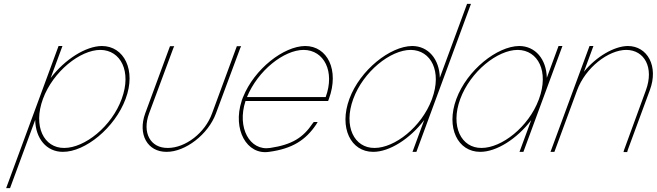

<svg xmlns="http://www.w3.org/2000/svg" viewBox="-20 -789 3370 985"><path d="M239.8 -388.7C312.6 -484.4 419.9 -552.3 502.4 -553C616.4 -553 679.7 -429 624.5 -282C569.5 -133 416.8 -9 302.2 -10C218.8 -10 162.4 -77.9 160.6 -173.9L35.3 166L31.6 176H11.6L15.3 166L180.5 -282L276.7 -543L280.4 -553H300.4L296.7 -543ZM200.5 -282C148.5 -141 205.2 -29 309.6 -30C414.6 -30 553.1 -140 604.5 -282C656.1 -422 599.7 -532 495.1 -533C391.1 -533 252.1 -422 200.5 -282Z M848.7 -543 852.1 -552H873.8L869.2 -542L744.8 -207C708.3 -108 751.4 -29 841.1 -30C931.2 -30 1032 -107 1067.8 -207L1191.7 -543L1195.1 -552H1217.1L1212.4 -542L1087.8 -207C1048.4 -100 931.1 -9 833.7 -10C736.8 -10 686 -99 724.8 -207Z M1247 -291H1650.8C1699.1 -422 1642.7 -532 1538.1 -533C1436.8 -533 1302.7 -427.2 1247 -291ZM1219.7 -271H1219.4L1223.1 -281L1226.8 -291H1227C1285.3 -436.3 1436 -552 1545.4 -553C1659.4 -553 1722.1 -430 1667.1 -281L1663.4 -271H1653.4H1239.6C1194.5 -134.1 1261.3 -13.4 1366.2 -30C1478.8 -47 1535.1 -83 1584 -156L1589.6 -163H1609.6L1601.8 -150C1548.7 -71 1480.1 -26 1360.5 -10C1246 7.6 1172.2 -124.9 1219.7 -271Z M1772.5 -282C1827.1 -430 1982.1 -552 2094.4 -553C2177.5 -553 2234.2 -485.1 2236.4 -390.2L2372.4 -759L2376.1 -769H2396.1L2392.4 -759L2218 -286C2217.5 -284.7 2217 -283.3 2216.5 -282L2119.9 -20L2116.2 -10H2096.2L2099.9 -20L2156.4 -173.3C2084 -77.3 1977.8 -9.3 1894.2 -10C1780.2 -10 1717.5 -133 1772.5 -282ZM1792.5 -282C1740.5 -141 1797.2 -29 1901.6 -30C2005.3 -30 2142.3 -137.8 2194.9 -277.7L2196.5 -282C2248.1 -422 2191.7 -532 2087.1 -533C1983.1 -533 1844.1 -422 1792.5 -282Z M2321.1 -281C2376.1 -430 2531.1 -552 2643.4 -553C2726.5 -553 2783.2 -485.1 2785.3 -389.8L2841.7 -543L2845.4 -553H2865.4L2861.7 -543L2766.6 -285C2766.1 -283.7 2765.6 -282.3 2765.1 -281L2668.9 -20L2665.2 -10H2645.2L2648.9 -20L2705.3 -172.9C2633 -77.3 2526.8 -9.3 2443.2 -10C2329.2 -10 2266.5 -133 2321.1 -281ZM2341.1 -281C2289.5 -141 2346.2 -29 2450.6 -30C2554.3 -30 2691.3 -137.8 2743.5 -276.7L2745.1 -281C2797.1 -422 2740.7 -532 2636.1 -533C2532.1 -533 2393.1 -422 2341.1 -281Z M2975.7 -420.9C3038.3 -498.1 3130.8 -552.3 3200.9 -553C3301.3 -553 3359.9 -449 3313.6 -326L3200.7 -20L3197.7 -9H3178.7L3181.4 -19L3293.6 -326C3336.3 -442 3286.5 -532 3193.6 -533C3101.1 -533 2983.5 -442 2940.7 -326L2937 -316L2827.9 -20L2824.2 -10H2804.2L2807.9 -20L2917 -316L2920.7 -326L3000.7 -543L3004.4 -553H3024.4L3020.7 -543Z"/></svg>

Font: Nordica Plus
Style: NordicaClassicUltLtCondObl
Weight: 300
Version: Version 1.01